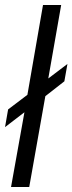

<svg xmlns="http://www.w3.org/2000/svg" viewBox="-20 -743 288 763"><path d="M23.9 0 77.1 -296.9 0 -237.8 12.2 -308.1 88.9 -366.2 150.9 -723.1H223.1L171.9 -431.2L248 -488.8L235.8 -419.9L160.2 -360.8L96.2 0Z"/></svg>

Font: Archivo Light
Style: Italic
Weight: 300
Italic angle: -10°
Designer: Hector Gatti
Foundry: Omnibus-Type
Version: Version 2.001